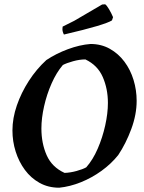

<svg xmlns="http://www.w3.org/2000/svg" viewBox="-20 -863 673 895"><path d="M256 12Q205 12 164.5 -10.5Q124 -33 96 -71Q68 -109 53 -156.5Q38 -204 38 -255Q38 -312 58.5 -371.5Q79 -431 114.5 -486Q150 -541 196 -583Q241 -613 296 -633.5Q351 -654 402 -658Q452 -658 492 -635.5Q532 -613 560 -575.5Q588 -538 602.5 -490.5Q617 -443 617 -393Q617 -329 592 -261.5Q567 -194 531 -140Q498 -99 453 -66.5Q408 -34 357 -13.5Q306 7 256 12ZM281 -57Q308 -58 337 -66Q366 -74 382 -83Q413 -118 435.5 -170Q458 -222 470.5 -278.5Q483 -335 483 -383Q483 -449 459 -504Q435 -559 378 -586Q351 -586 320.5 -577.5Q290 -569 273 -560Q243 -525 220.5 -474Q198 -423 185.5 -367.5Q173 -312 173 -264Q173 -195 197.5 -139.5Q222 -84 281 -57ZM278 -702Q271 -715 271 -727L272 -739L326 -766L456 -842L470 -843Q477 -839 488 -820.5Q499 -802 507 -783L502 -768Q487 -758 432 -741.5Q377 -725 278 -702Z"/></svg>

Font: Labrada SemiBold
Style: Italic
Weight: 600
Italic angle: -7°
Designer: Mercedes Jáuregui
Foundry: Omnibus-Type Team
Version: Version 1.000; ttfautohint (v1.8.4.7-5d5b)